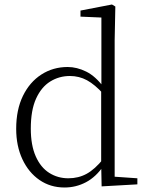

<svg xmlns="http://www.w3.org/2000/svg" viewBox="-20 -820 657 854"><path d="M267 14Q204 14 155.5 -19.5Q107 -53 79.5 -112Q52 -171 52 -247Q52 -332 82 -393.5Q112 -455 164 -488.5Q216 -522 281 -522Q322 -522 363.5 -501.5Q405 -481 442 -431H452L441 -401Q402 -444 367 -463Q332 -482 291 -482Q243 -482 203.5 -457.5Q164 -433 140.5 -381.5Q117 -330 117 -248Q117 -174 139 -124.5Q161 -75 199 -51Q237 -27 284 -27Q329 -27 365.5 -47Q402 -67 440 -114L450 -83H441Q407 -33 362.5 -9.5Q318 14 267 14ZM432 9 430 -92V-95V-420L431 -429V-742L338 -746V-773L478 -800L493 -791L490 -641V-34L591 -27V0Z"/></svg>

Font: Source Han Serif JP VF
Style: Regular
Weight: 250
Designer: Ryoko NISHIZUKA 西塚涼子 (kana & ideographs); Frank Grießhammer (Latin, Greek & Cyrillic); Wenlong ZHANG 张文龙 (bopomofo); San
Foundry: Adobe
Version: Version 2.001;hotconv 1.1.0;makeotfexe 2.6.0